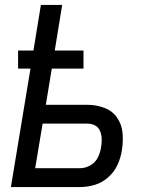

<svg xmlns="http://www.w3.org/2000/svg" viewBox="-20 -755 616 775"><path d="M24 0H303Q333 0 363 -9Q393 -18 417.5 -40Q442 -62 455 -91Q468 -120 472 -149Q478 -185 474.5 -219.5Q471 -254 452 -281Q433 -308 400.5 -320Q368 -332 333 -332H165L189 -478H317V-551H201L231 -735H145L115 -551H53V-478H103ZM303 -76H122L152 -256H333Q350 -256 364 -248.5Q378 -241 384 -226Q390 -211 390.5 -194.5Q391 -178 388 -161Q385 -140 375 -119.5Q365 -99 344.5 -87.5Q324 -76 303 -76Z"/></svg>

Font: Iosevka Sparkle Oblique
Style: Regular
Weight: 400
Italic angle: -9°
Designer: Belleve Invis
Foundry: Belleve Invis
Version: Version 4.5.0; ttfautohint (v1.8.3)